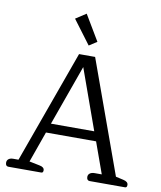

<svg xmlns="http://www.w3.org/2000/svg" viewBox="-98 -1005 908 1083"><g transform="rotate(10 355.5 -463.5)"><path d="M250 -888 310 -927 397 -781 352 -752ZM8 -21Q8 -34 17.5 -41.5Q27 -49 44 -49H74L307 -695H399L632 -50L676 -40Q704 -34 704 -15Q704 0 693 0H490Q482 0 477.5 -5.5Q473 -11 473 -21Q473 -34 483 -41.5Q493 -49 510 -49H551L487 -227H200L137 -50L196 -38Q224 -33 224 -14Q224 0 213 0H25Q8 0 8 -21ZM467 -281 343 -627 219 -281Z"/></g></svg>

Font: Maitree
Style: Regular
Weight: 400
Designer: CadsonDemak Team
Foundry: CadsonDemak
Version: Version 1.000